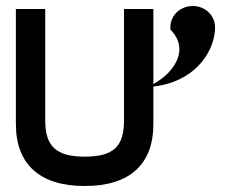

<svg xmlns="http://www.w3.org/2000/svg" viewBox="-20 -610 763 641"><path d="M394 -208C394 -122 360 -87 263 -87C166 -87 131 -123 131 -208V-580H33V-196C33 -62 112 11 263 11C414 11 492 -62 492 -196V-321L512 -324C641 -347 698 -446 698 -519C698 -558 665 -590 624 -590C581 -590 545 -557 549 -511C593 -467 587 -413 540 -365C529 -354 517 -345 503 -336L492 -329V-580H394Z"/></svg>

Font: Charger
Style: ExBd
Weight: 400
Designer: Jasper
Foundry: Cannot Into Space Fonts
Version: Version 0.99